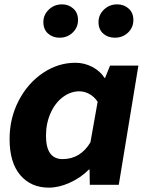

<svg xmlns="http://www.w3.org/2000/svg" viewBox="-20 -848 659 881"><path d="M24 -210Q24 -306 66 -386.5Q108 -467 177.5 -513.5Q247 -560 326 -560Q367 -560 403.5 -541Q440 -522 460 -490H462L485 -547H615L525 0H392L391 -70H388Q350 -32 300 -9.5Q250 13 204 13Q122 13 73 -44.5Q24 -102 24 -210ZM395 -195 428 -381Q413 -404 390.5 -416.5Q368 -429 344 -429Q304 -429 268.5 -402.5Q233 -376 212 -329Q191 -282 191 -225Q191 -118 267 -118Q349 -118 395 -195ZM179 -747Q179 -780 204 -804Q229 -828 265 -828Q295 -828 316.5 -808.5Q338 -789 338 -756Q338 -722 313.5 -698.5Q289 -675 253 -675Q222 -675 200.5 -694Q179 -713 179 -747ZM432 -747Q432 -780 457 -804Q482 -828 518 -828Q549 -828 570.5 -808.5Q592 -789 592 -756Q592 -722 567.5 -698.5Q543 -675 507 -675Q475 -675 453.5 -694Q432 -713 432 -747Z"/></svg>

Font: Nebula Sans Bold
Style: Regular
Weight: 700
Italic angle: -9°
Designer: Paul D. Hunt for Adobe (as Source Sans)
Foundry: Nebula Entertainment & Broadcasting LLC
Version: Version 1.010